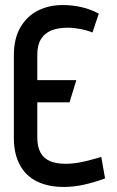

<svg xmlns="http://www.w3.org/2000/svg" viewBox="-20 -731 464 762"><path d="M89 -325H256L283 -413H89ZM347 -602 372 -677Q338 -695 302 -703Q266 -711 229 -711Q174 -711 130.5 -689Q87 -667 61 -622.5Q35 -578 35 -511V-184Q35 -120 59 -76Q83 -32 127.5 -10.5Q172 11 234 11Q272 11 313 2Q354 -7 397 -23L382 -108Q369 -105 345.5 -98Q322 -91 294.5 -86Q267 -81 240 -81Q203 -81 178.5 -91.5Q154 -102 141 -125Q128 -148 128 -186V-514Q128 -552 142.5 -575.5Q157 -599 183.5 -610Q210 -621 248 -621Q272 -621 298.5 -616Q325 -611 347 -602Z"/></svg>

Font: Advent Pro SemiBold
Style: Regular
Weight: 600
Designer: VivaRado, Andreas Kalpakidis
Foundry: VivaRado, Andreas Kalpakidis
Version: Version 3.000